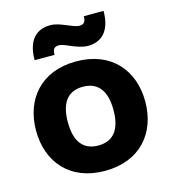

<svg xmlns="http://www.w3.org/2000/svg" viewBox="-111 -821 818 922"><g transform="rotate(-15 298.5 -360.0)"><path d="M298 12C474 12 570 -105 570 -260C570 -415 474 -532 298 -532C123 -532 27 -415 27 -260C27 -105 123 12 298 12ZM108 -589H207C207 -618 217 -628 238 -628C256 -628 282 -615 299 -608C320 -600 346 -589 374 -589C440 -589 489 -630 489 -732H391C391 -703 381 -693 359 -693C341 -693 315 -706 299 -712C277 -721 251 -732 223 -732C157 -732 108 -691 108 -589ZM185 -260C185 -349 218 -406 298 -406C379 -406 412 -349 412 -260C412 -171 379 -114 298 -114C218 -114 185 -171 185 -260Z"/></g></svg>

Font: Aspekta 750
Style: Regular
Weight: 750
Designer: Ivo Dolenc
Version: Version 2.000